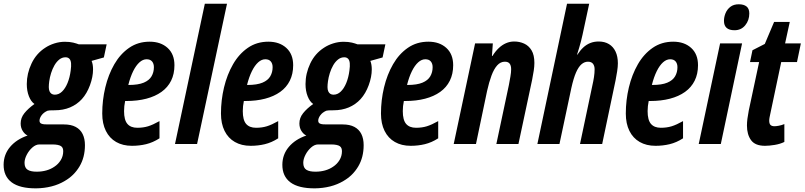

<svg xmlns="http://www.w3.org/2000/svg" viewBox="-88 -780 4358 1040"><path d="M107.9 240.2Q19.5 240.7 -24.7 207.8Q-68.8 174.8 -68.4 111.8Q-67.9 56.6 -33.2 15.6Q1.5 -25.4 61.5 -45.9Q46.4 -52.7 35.2 -70.3Q23.9 -87.9 23.9 -111.3Q23.9 -141.6 43.9 -166.7Q64 -191.9 98.6 -216.8Q80.1 -229.5 68.6 -258.5Q57.1 -287.6 57.1 -324.7Q57.1 -381.8 82.8 -436Q108.4 -490.2 157.2 -521.5Q179.2 -536.1 207 -544.9Q234.9 -553.7 263.2 -553.7Q290 -553.7 308.6 -549.1Q327.1 -544.4 338.4 -540H489.7L474.6 -468.8L408.2 -450.2Q412.1 -440.9 414.1 -429.2Q416 -417.5 416 -404.3Q416 -363.8 399.4 -318.6Q382.8 -273.4 355.5 -243.2Q328.6 -213.9 291.5 -198.2Q254.4 -182.6 208 -182.6Q190.4 -182.6 181.9 -182.1Q173.3 -181.6 169.4 -180.2Q148.4 -170.9 137.2 -155.5Q126 -140.1 126 -126Q126 -113.3 138.2 -109.4Q143.6 -107.4 151.9 -106.7Q160.2 -106 171.9 -106H258.3Q296.9 -106 322 -92.5Q347.2 -79.1 359.6 -54Q372.1 -28.8 372.1 6.3Q372.1 72.3 342.5 121.8Q313 171.4 262.7 200.2Q230.5 219.7 190.9 229.7Q151.4 239.7 107.9 240.2ZM112.3 149.9Q138.7 149.9 163.1 143.1Q187.5 136.2 206.5 123Q228 108.9 241.2 87.2Q254.4 65.4 254.4 39.1Q254.4 30.8 252 23.7Q249.5 16.6 242.7 11.7Q236.3 7.3 224.6 4.9Q212.9 2.4 194.8 2.4H125.5Q106 2.4 87.4 18.8Q68.8 35.2 56.9 58.3Q44.9 81.5 44.9 102.1Q44.9 129.4 62.3 139.9Q79.6 150.4 112.3 149.9ZM208.5 -267.1Q230.5 -267.1 248 -283.9Q265.6 -300.8 277.8 -330.3Q290 -359.9 294.9 -397.9Q298.3 -422.4 296.9 -437.7Q295.4 -453.1 288.6 -460.9Q285.2 -464.8 279.8 -467.3Q274.4 -469.7 267.1 -469.7Q248.5 -469.7 233.4 -457.8Q218.3 -445.8 207 -426.3Q195.8 -406.7 188.7 -384Q181.6 -361.3 178.7 -339.8Q176.3 -321.8 176.3 -308.3Q176.3 -294.9 180.2 -285.6Q188.5 -267.1 208.5 -267.1Z M627 9.8Q577.1 9.8 541 -11Q504.9 -31.7 485.4 -71Q465.8 -110.4 465.8 -165Q465.8 -237.3 482.4 -306.6Q499 -376 531.2 -431.9Q563.5 -487.8 611.6 -521Q659.7 -554.2 722.7 -554.2Q782.7 -554.2 819.8 -520.5Q856.9 -486.8 856.9 -426.8Q856.9 -379.4 838.9 -343Q820.8 -306.6 786.6 -282.2Q752.4 -257.8 704.8 -245.4Q657.2 -232.9 597.7 -232.9H589.8Q586.9 -219.2 585.4 -205.3Q584 -191.4 584 -178.2Q584 -129.9 602.1 -108.9Q620.1 -87.9 655.8 -87.9Q687.5 -87.9 713.9 -95.9Q740.2 -104 775.9 -124V-30.8Q740.2 -7.8 703.4 1Q666.5 9.8 627 9.8ZM606.9 -319.8H609.9Q661.1 -319.8 690.7 -332.3Q720.2 -344.7 732.9 -366.7Q745.6 -388.7 745.6 -416Q745.6 -435.5 735.6 -447.3Q725.6 -459 706.1 -459Q686 -459 667.5 -442.4Q648.9 -425.8 633.5 -394.8Q618.2 -363.8 606.9 -319.8Z M859.9 0 1021.5 -759.8H1141.6L979.5 0Z M1270 9.8Q1220.2 9.8 1184.1 -11Q1147.9 -31.7 1128.4 -71Q1108.9 -110.4 1108.9 -165Q1108.9 -237.3 1125.5 -306.6Q1142.1 -376 1174.3 -431.9Q1206.5 -487.8 1254.6 -521Q1302.7 -554.2 1365.7 -554.2Q1425.8 -554.2 1462.9 -520.5Q1500 -486.8 1500 -426.8Q1500 -379.4 1481.9 -343Q1463.9 -306.6 1429.7 -282.2Q1395.5 -257.8 1347.9 -245.4Q1300.3 -232.9 1240.7 -232.9H1232.9Q1230 -219.2 1228.5 -205.3Q1227.1 -191.4 1227.1 -178.2Q1227.1 -129.9 1245.1 -108.9Q1263.2 -87.9 1298.8 -87.9Q1330.6 -87.9 1356.9 -95.9Q1383.3 -104 1418.9 -124V-30.8Q1383.3 -7.8 1346.4 1Q1309.6 9.8 1270 9.8ZM1250 -319.8H1252.9Q1304.2 -319.8 1333.7 -332.3Q1363.3 -344.7 1376 -366.7Q1388.7 -388.7 1388.7 -416Q1388.7 -435.5 1378.7 -447.3Q1368.7 -459 1349.1 -459Q1329.1 -459 1310.5 -442.4Q1292 -425.8 1276.6 -394.8Q1261.2 -363.8 1250 -319.8Z M1617.7 240.2Q1529.3 240.7 1485.1 207.8Q1440.9 174.8 1441.4 111.8Q1441.9 56.6 1476.6 15.6Q1511.2 -25.4 1571.3 -45.9Q1556.2 -52.7 1544.9 -70.3Q1533.7 -87.9 1533.7 -111.3Q1533.7 -141.6 1553.7 -166.7Q1573.7 -191.9 1608.4 -216.8Q1589.8 -229.5 1578.4 -258.5Q1566.9 -287.6 1566.9 -324.7Q1566.9 -381.8 1592.5 -436Q1618.2 -490.2 1667 -521.5Q1689 -536.1 1716.8 -544.9Q1744.6 -553.7 1772.9 -553.7Q1799.8 -553.7 1818.4 -549.1Q1836.9 -544.4 1848.1 -540H1999.5L1984.4 -468.8L1918 -450.2Q1921.9 -440.9 1923.8 -429.2Q1925.8 -417.5 1925.8 -404.3Q1925.8 -363.8 1909.2 -318.6Q1892.6 -273.4 1865.2 -243.2Q1838.4 -213.9 1801.3 -198.2Q1764.2 -182.6 1717.8 -182.6Q1700.2 -182.6 1691.7 -182.1Q1683.1 -181.6 1679.2 -180.2Q1658.2 -170.9 1647 -155.5Q1635.7 -140.1 1635.7 -126Q1635.7 -113.3 1647.9 -109.4Q1653.3 -107.4 1661.6 -106.7Q1669.9 -106 1681.6 -106H1768.1Q1806.6 -106 1831.8 -92.5Q1856.9 -79.1 1869.4 -54Q1881.8 -28.8 1881.8 6.3Q1881.8 72.3 1852.3 121.8Q1822.8 171.4 1772.5 200.2Q1740.2 219.7 1700.7 229.7Q1661.1 239.7 1617.7 240.2ZM1622.1 149.9Q1648.4 149.9 1672.9 143.1Q1697.3 136.2 1716.3 123Q1737.8 108.9 1751 87.2Q1764.2 65.4 1764.2 39.1Q1764.2 30.8 1761.7 23.7Q1759.3 16.6 1752.4 11.7Q1746.1 7.3 1734.4 4.9Q1722.7 2.4 1704.6 2.4H1635.3Q1615.7 2.4 1597.2 18.8Q1578.6 35.2 1566.7 58.3Q1554.7 81.5 1554.7 102.1Q1554.7 129.4 1572 139.9Q1589.4 150.4 1622.1 149.9ZM1718.3 -267.1Q1740.2 -267.1 1757.8 -283.9Q1775.4 -300.8 1787.6 -330.3Q1799.8 -359.9 1804.7 -397.9Q1808.1 -422.4 1806.6 -437.7Q1805.2 -453.1 1798.3 -460.9Q1794.9 -464.8 1789.6 -467.3Q1784.2 -469.7 1776.9 -469.7Q1758.3 -469.7 1743.2 -457.8Q1728 -445.8 1716.8 -426.3Q1705.6 -406.7 1698.5 -384Q1691.4 -361.3 1688.5 -339.8Q1686 -321.8 1686 -308.3Q1686 -294.9 1689.9 -285.6Q1698.2 -267.1 1718.3 -267.1Z M2136.7 9.8Q2086.9 9.8 2050.8 -11Q2014.6 -31.7 1995.1 -71Q1975.6 -110.4 1975.6 -165Q1975.6 -237.3 1992.2 -306.6Q2008.8 -376 2041 -431.9Q2073.2 -487.8 2121.3 -521Q2169.4 -554.2 2232.4 -554.2Q2292.5 -554.2 2329.6 -520.5Q2366.7 -486.8 2366.7 -426.8Q2366.7 -379.4 2348.6 -343Q2330.6 -306.6 2296.4 -282.2Q2262.2 -257.8 2214.6 -245.4Q2167 -232.9 2107.4 -232.9H2099.6Q2096.7 -219.2 2095.2 -205.3Q2093.8 -191.4 2093.8 -178.2Q2093.8 -129.9 2111.8 -108.9Q2129.9 -87.9 2165.5 -87.9Q2197.3 -87.9 2223.6 -95.9Q2250 -104 2285.6 -124V-30.8Q2250 -7.8 2213.1 1Q2176.3 9.8 2136.7 9.8ZM2116.7 -319.8H2119.6Q2170.9 -319.8 2200.4 -332.3Q2230 -344.7 2242.7 -366.7Q2255.4 -388.7 2255.4 -416Q2255.4 -435.5 2245.4 -447.3Q2235.4 -459 2215.8 -459Q2195.8 -459 2177.2 -442.4Q2158.7 -425.8 2143.3 -394.8Q2127.9 -363.8 2116.7 -319.8Z M2369.6 0 2485.4 -544.9H2581.5L2576.7 -477.1H2579.6Q2594.7 -501.5 2613 -519Q2631.3 -536.6 2652.6 -545.9Q2673.8 -555.2 2697.3 -555.2Q2726.1 -555.2 2751 -543.9Q2775.9 -532.7 2791.3 -507.3Q2806.6 -481.9 2806.6 -439Q2806.6 -420.9 2803.2 -397.9Q2799.8 -375 2794.4 -348.1L2720.2 0H2600.6L2668.5 -319.8Q2672.9 -343.3 2676.8 -365.7Q2680.7 -388.2 2680.7 -404.8Q2680.7 -424.8 2672.6 -435.3Q2664.6 -445.8 2646.5 -445.8Q2623 -445.8 2605.2 -426Q2587.4 -406.2 2574.2 -370.6Q2561 -335 2550.3 -287.1L2490.2 0Z M2822.8 0 2983.4 -759.8H3103.5L3067.4 -591.8Q3064 -575.2 3059.1 -556.9Q3054.2 -538.6 3048.8 -520Q3043.5 -501.5 3037.6 -483.9H3039.6Q3054.2 -506.8 3071.3 -522.7Q3088.4 -538.6 3109.1 -546.9Q3129.9 -555.2 3154.8 -555.2Q3187.5 -555.2 3210.7 -541Q3233.9 -526.9 3246.3 -500.5Q3258.8 -474.1 3258.8 -437Q3258.8 -418.5 3254.9 -393.6Q3251 -368.7 3246.6 -346.2L3173.8 0H3053.7L3120.6 -316.9Q3126 -340.3 3129.4 -362.5Q3132.8 -384.8 3132.8 -404.8Q3132.8 -423.3 3124 -434.6Q3115.2 -445.8 3096.7 -445.8Q3078.1 -445.8 3062 -432.1Q3045.9 -418.5 3032.2 -387.5Q3018.6 -356.4 3006.8 -303.2L2942.4 0Z M3462.9 9.8Q3413.1 9.8 3377 -11Q3340.8 -31.7 3321.3 -71Q3301.8 -110.4 3301.8 -165Q3301.8 -237.3 3318.4 -306.6Q3335 -376 3367.2 -431.9Q3399.4 -487.8 3447.5 -521Q3495.6 -554.2 3558.6 -554.2Q3618.7 -554.2 3655.8 -520.5Q3692.9 -486.8 3692.9 -426.8Q3692.9 -379.4 3674.8 -343Q3656.7 -306.6 3622.6 -282.2Q3588.4 -257.8 3540.8 -245.4Q3493.2 -232.9 3433.6 -232.9H3425.8Q3422.9 -219.2 3421.4 -205.3Q3419.9 -191.4 3419.9 -178.2Q3419.9 -129.9 3438 -108.9Q3456.1 -87.9 3491.7 -87.9Q3523.4 -87.9 3549.8 -95.9Q3576.2 -104 3611.8 -124V-30.8Q3576.2 -7.8 3539.3 1Q3502.4 9.8 3462.9 9.8ZM3442.9 -319.8H3445.8Q3497.1 -319.8 3526.6 -332.3Q3556.2 -344.7 3568.8 -366.7Q3581.5 -388.7 3581.5 -416Q3581.5 -435.5 3571.5 -447.3Q3561.5 -459 3542 -459Q3522 -459 3503.4 -442.4Q3484.9 -425.8 3469.5 -394.8Q3454.1 -363.8 3442.9 -319.8Z M3696.8 0 3812.5 -544.9H3931.6L3816.4 0ZM3890.6 -616.2Q3862.3 -616.2 3847.9 -628.9Q3833.5 -641.6 3833.5 -667Q3833.5 -688 3842 -708.7Q3850.6 -729.5 3868.4 -743.2Q3886.2 -756.8 3913.6 -756.8Q3940.9 -756.8 3955.8 -744.9Q3970.7 -732.9 3970.7 -707Q3970.7 -669.9 3948.7 -643.1Q3926.8 -616.2 3890.6 -616.2Z M4055.7 9.8Q4002.4 9.8 3980.2 -20.8Q3958 -51.3 3958 -100.1Q3958 -116.7 3960.4 -136.2Q3962.9 -155.8 3967.8 -181.2L4023.9 -443.8H3974.6L3987.8 -507.8L4054.7 -542L4105 -661.1H4189.9L4164.6 -544.9H4250L4229 -443.8H4143.6L4085 -166Q4082.5 -154.8 4080.6 -144.8Q4078.6 -134.8 4078.6 -127Q4078.6 -110.4 4085.4 -103.3Q4092.3 -96.2 4107.9 -96.2Q4115.2 -96.2 4130.4 -98.9Q4145.5 -101.6 4160.6 -107.9V-11.2Q4138.2 0 4108.4 4.9Q4078.6 9.8 4055.7 9.8Z"/></svg>

Font: Open Sans Condensed
Style: Italic
Weight: 400
Width: 3
Italic angle: -12°
Designer: Monotype Design Team
Foundry: Monotype Imaging Inc.
Version: Version 3.000